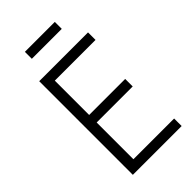

<svg xmlns="http://www.w3.org/2000/svg" viewBox="-249 -886 957 957"><g transform="rotate(-45 230.0 -407.0)"><path d="M82 0V-660H139V0ZM92 0V-53H426V0ZM92 -312V-365H393V-312ZM92 -607V-660H426V-607ZM135 -765V-814H346V-765Z"/></g></svg>

Font: Bricolage Grotesque SemiCondensed ExtraLight
Style: Regular
Weight: 250
Width: 4
Designer: Mathieu Triay
Foundry: Atelier Triay
Version: Version 1.000;gftools[0.9.30]